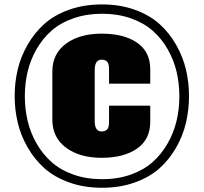

<svg xmlns="http://www.w3.org/2000/svg" viewBox="-20 -843 930 876"><path d="M46.9 -404.8Q46.9 -467.3 60.8 -525.9Q74.7 -584.5 106 -638.9Q137.2 -693.4 182.4 -733.9Q227.5 -774.4 295.4 -798.6Q363.3 -822.8 445.3 -822.8Q527.3 -822.8 594.7 -798.6Q662.1 -774.4 707.3 -733.9Q752.4 -693.4 783.4 -638.9Q814.5 -584.5 828.4 -525.9Q842.3 -467.3 842.3 -404.8Q842.3 -342.3 828.6 -283.4Q814.9 -224.6 783.9 -170.2Q752.9 -115.7 707.8 -75.2Q662.6 -34.7 595 -10.5Q527.3 13.7 445.3 13.7Q363.3 13.7 295.4 -10.7Q227.5 -35.2 182.4 -75.7Q137.2 -116.2 106 -170.7Q74.7 -225.1 60.8 -283.9Q46.9 -342.8 46.9 -404.8ZM446.3 -25.4Q517.6 -25.4 576.7 -46.4Q635.7 -67.4 676.3 -103.5Q716.8 -139.6 744.6 -188.2Q772.5 -236.8 785.4 -291Q798.3 -345.2 798.3 -403.8Q798.3 -462.4 785.4 -516.6Q772.5 -570.8 744.6 -619.1Q716.8 -667.5 676.3 -703.1Q635.7 -738.8 576.7 -759.5Q517.6 -780.3 446.3 -780.3Q374.5 -780.3 315.2 -759.5Q255.9 -738.8 215.3 -703.1Q174.8 -667.5 147 -619.1Q119.1 -570.8 106.2 -516.6Q93.3 -462.4 93.3 -403.8Q93.3 -345.2 106.2 -291Q119.1 -236.8 147 -188.2Q174.8 -139.6 215.3 -103.5Q255.9 -67.4 315.2 -46.4Q374.5 -25.4 446.3 -25.4ZM443.8 -123Q343.3 -123 281 -169.4Q218.8 -215.8 218.8 -296.9V-516.6Q218.8 -597.7 281 -643.6Q343.3 -689.5 443.8 -689.5Q545.4 -689.5 605.5 -648.2Q665.5 -606.9 665.5 -526.9V-461.4H477.5V-527.8Q477.5 -552.7 468.8 -561.8Q460 -570.8 443.8 -570.8Q412.1 -570.8 412.1 -522.9V-290.5Q412.1 -243.2 443.8 -243.2Q459.5 -243.2 468.5 -252Q477.5 -260.7 477.5 -285.6V-360.8H665.5V-287.1Q665.5 -207 605.2 -165Q544.9 -123 443.8 -123Z"/></svg>

Font: Oswald
Style: Heavy
Weight: 800
Designer: Vernon Adams
Foundry: Vernon Adams
Version: 3.0; ttfautohint (v0.95) -l 8 -r 50 -G 200 -x 0 -w "G" -W -c